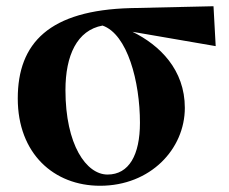

<svg xmlns="http://www.w3.org/2000/svg" viewBox="-20 -579 735 616"><path d="M301 17C463 17 573 -101 573 -233C573 -355 493 -434 405 -477L672 -431L665 -559L399 -553C139 -546 37 -442 37 -263C37 -86 153 17 301 17ZM309 -497C389 -469 429 -317 429 -185C429 -82 394 -19 325 -19C257 -19 190 -114 190 -290C190 -401 227 -482 309 -497Z"/></svg>

Font: Noto Serif CJK HK Black
Style: Regular
Weight: 900
Designer: Ryoko NISHIZUKA 西塚涼子 (kana & ideographs); Frank Grießhammer (Latin, Greek & Cyrillic); Wenlong ZHANG 张文龙 (bopomofo); San
Foundry: Adobe
Version: Version 2.001;hotconv 1.1.0;makeotfexe 2.6.0